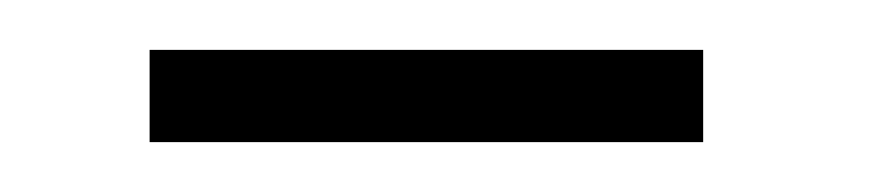

<svg xmlns="http://www.w3.org/2000/svg" viewBox="-20 -263 357 77"><path d="M262 -206V-243H40V-206Z"/></svg>

Font: OSH Darker Grotesque
Style: Regular
Weight: 400
Designer: Gabriel Lam
Foundry: TypeRant
Version: Version 1.000;Glyphs 3.1.1 (3148)